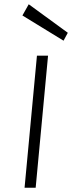

<svg xmlns="http://www.w3.org/2000/svg" viewBox="-20 -879 338 899"><path d="M95 0 153 -618.5H205L147 0ZM277.5 -688.5 85 -806.5 114.5 -859 297.5 -725.5Z"/></svg>

Font: Karla Light
Style: Italic
Weight: 300
Italic angle: -8°
Designer: Jonathan Pinhorn
Version: Version 2.004;gftools[0.9.33]